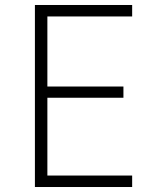

<svg xmlns="http://www.w3.org/2000/svg" viewBox="-20 -750 640 770"><path d="M120 0V-730H510V-684H170V-403H475V-358H170V-46H510V0Z"/></svg>

Font: Tiny Thin
Style: Regular
Weight: 100
Monospace: yes
Designer: Philipp Nurullin, Konstantin Bulenkov
Foundry: JetBrains
Version: Version 2.251; ttfautohint (v1.8.4.7-5d5b)